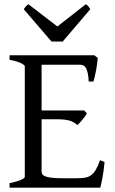

<svg xmlns="http://www.w3.org/2000/svg" viewBox="-20 -872 536 892"><path d="M465.8 -119.1Q461.9 -77.1 455.8 -45.7Q449.7 -14.2 445.8 0H24.4V-21Q57.6 -27.8 76.4 -35.9Q95.2 -43.9 95.2 -50.8V-564Q95.2 -569.8 77.4 -578.6Q59.6 -587.4 24.4 -594.2V-615.2H418L434.1 -603Q433.1 -590.3 431.2 -575.2Q429.2 -560.1 426.3 -544.9Q423.3 -529.8 420.2 -516.1Q417 -502.4 414.1 -493.2H392.1Q391.1 -515.6 387.9 -530.8Q384.8 -545.9 379.9 -554.9Q375 -564 367.9 -567.6Q360.8 -571.3 352.1 -571.3H173.3V-358.9H371.1L383.8 -345.2Q379.9 -338.4 374.3 -330.6Q368.7 -322.8 362.5 -315.2Q356.4 -307.6 350.3 -301.3Q344.2 -294.9 338.9 -291Q331.5 -298.3 323 -303.2Q314.5 -308.1 303.5 -311.5Q292.5 -314.9 277.6 -316.4Q262.7 -317.9 242.2 -317.9H173.3V-75.2Q173.3 -67.9 176.8 -62.3Q180.2 -56.6 190.9 -52.5Q201.7 -48.3 221.2 -46.1Q240.7 -43.9 272.9 -43.9H335.9Q358.4 -43.9 374.3 -46.4Q390.1 -48.8 402.3 -57.4Q414.6 -65.9 424.6 -82.5Q434.6 -99.1 444.8 -127.9ZM271.5 -679.2H219.2L90.3 -829.1Q93.8 -834 96.2 -837.4Q98.6 -840.8 100.8 -843.3Q103 -845.7 105.7 -847.7Q108.4 -849.6 112.3 -852.1L246.6 -749L378.4 -852.1Q386.7 -847.7 390.1 -843.3Q393.6 -838.9 399.4 -829.1Z"/></svg>

Font: Gentium Unicode
Style: Regular
Weight: 400
Version: Version 1.009